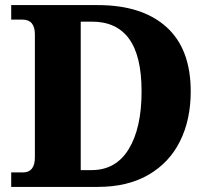

<svg xmlns="http://www.w3.org/2000/svg" viewBox="-20 -734 823 754"><path d="M24 -57H72Q93 -57 105 -71.5Q117 -86 117 -116V-599Q117 -657 68 -657H24V-714H364Q538 -714 633.5 -628Q729 -542 729 -375Q729 -264 687 -179.5Q645 -95 563 -47.5Q481 0 364 0H24ZM340 -66Q435 -66 485.5 -148.5Q536 -231 536 -375Q536 -514 487 -581.5Q438 -649 341 -649H297V-66Z"/></svg>

Font: Noto Serif ExtraBold
Style: Regular
Weight: 800
Designer: Monotype Design Team
Foundry: Monotype Imaging Inc.
Version: Version 1.001